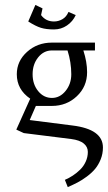

<svg xmlns="http://www.w3.org/2000/svg" viewBox="-20 -556 436 776"><path d="M45.9 -32.2 102.1 -157.2Q47.9 -194.3 47.9 -255.9Q47.9 -309.1 89.4 -346.4Q130.9 -383.8 189.9 -383.8H363.8V-352.1H316.9Q332 -305.7 332 -264.2Q332 -206.1 290.5 -167Q249 -127.9 189.9 -127.9H125L100.1 -70.8L272.9 -48.8Q396 -33.7 396 40Q396 65.4 387 87.9Q377.9 110.4 364.5 126.5Q351.1 142.6 331.1 157.5Q311 172.4 293.2 181.6Q275.4 190.9 253.9 200.2L242.2 170.9Q259.3 163.6 274.4 153.6Q289.6 143.6 303.7 129.9Q317.9 116.2 326.4 97.4Q335 78.6 335 58.1Q335 37.6 318.4 23.9Q301.8 10.3 268.1 5.9L76.2 -18.1ZM94.2 -469.2 123 -536.1 151.9 -522 146 -495.1Q165 -469.2 198.2 -469.2Q216.3 -469.2 232.4 -478.5Q248.5 -487.8 256.8 -507.8L286.1 -495.1Q274.4 -469.2 250.7 -453.1Q227.1 -437 198.2 -437Q166.5 -437 145.3 -443.6Q124 -450.2 94.2 -469.2ZM189.9 -160.2Q222.2 -160.2 245.1 -188.5Q268.1 -216.8 268.1 -255.9Q268.1 -304.2 252.9 -352.1H189.9Q156.7 -352.1 134.3 -324.2Q111.8 -296.4 111.8 -255.9Q111.8 -215.3 134.3 -187.7Q156.7 -160.2 189.9 -160.2Z"/></svg>

Font: Gawaa
Style: Regular
Weight: 400
Designer: T. Christopher White
Version: Version 1.0